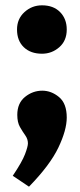

<svg xmlns="http://www.w3.org/2000/svg" viewBox="-20 -511 299 722"><path d="M28 150Q63 98 74 69Q85 40 85 28Q85 12 75 -2Q65 -16 55 -33.5Q45 -51 45 -79Q45 -123 74 -146.5Q103 -170 139 -170Q173 -170 202 -146Q231 -122 231 -69Q231 -22 199.5 44Q168 110 89 191ZM44 -400Q44 -440 72 -465.5Q100 -491 138 -491Q181 -491 206 -465.5Q231 -440 231 -400Q231 -358 203 -333.5Q175 -309 138 -309Q95 -309 69.5 -333.5Q44 -358 44 -400Z"/></svg>

Font: Bitter ExtraBold
Style: Regular
Weight: 800
Designer: Sol Matas, and Bitter project Authors
Foundry: Sol Matas
Version: Version 2.001